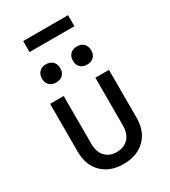

<svg xmlns="http://www.w3.org/2000/svg" viewBox="-234 -1088 1068 1209"><g transform="rotate(-30 300.0 -483.5)"><path d="M299 10Q202 10 144 -47Q86 -104 86 -202V-550H185V-202Q185 -144 215.5 -110.5Q246 -77 299 -77Q353 -77 384 -110.5Q415 -144 415 -202V-550H514V-202Q514 -104 455.5 -47Q397 10 299 10ZM413 -647Q382 -647 364 -664.5Q346 -682 346 -712Q346 -743 364 -761Q382 -779 413 -779Q443 -779 461 -761Q479 -743 479 -712Q479 -682 461 -664.5Q443 -647 413 -647ZM187 -647Q157 -647 139 -664.5Q121 -682 121 -712Q121 -743 139 -761Q157 -779 187 -779Q218 -779 236 -761Q254 -743 254 -712Q254 -682 236 -664.5Q218 -647 187 -647ZM137 -897V-977H463V-897Z"/></g></svg>

Font: JetBrainsMono NFM Medium
Style: Regular
Weight: 500
Monospace: yes
Designer: Philipp Nurullin, Konstantin Bulenkov
Foundry: JetBrains
Version: Version 2.304; ttfautohint (v1.8.4.7-5d5b);Nerd Fonts 3.3.0